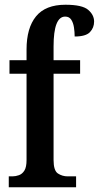

<svg xmlns="http://www.w3.org/2000/svg" viewBox="-20 -790 417 810"><path d="M17 0V-46H33Q46 -46 60 -51Q74 -56 83 -70.5Q92 -85 92 -115V-479H20V-536H92V-581Q92 -672 132 -721Q172 -770 256 -770Q327 -770 352 -748.5Q377 -727 377 -699Q377 -673 359.5 -654.5Q342 -636 295 -636Q295 -655 292 -674.5Q289 -694 280.5 -707Q272 -720 255 -720Q206 -720 206 -594V-536H318V-479H206V-115Q206 -70 224.5 -58Q243 -46 265 -46H301V0Z"/></svg>

Font: Noto Serif Myanmar ExtraCondensed SemiBold
Style: Regular
Weight: 600
Width: 2
Designer: Ben Mitchell and the Monotype Design Team
Foundry: Monotype Imaging Inc.
Version: Version 2.106; ttfautohint (v1.8.4.7-5d5b)